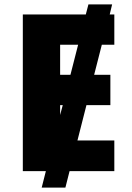

<svg xmlns="http://www.w3.org/2000/svg" viewBox="-20 -780 602 875"><path d="M501 0H297L278 75H170L189 0H84V-714H371L383 -760H491L480 -714H501V-576H444L409 -439H483V-301H374L333 -140H501ZM254 -439H301L336 -576H254ZM254 -301V-256L266 -301Z"/></svg>

Font: Noto Sans ExtraBold
Style: Regular
Weight: 800
Designer: Monotype Design Team
Foundry: Monotype Imaging Inc.
Version: Version 2.007